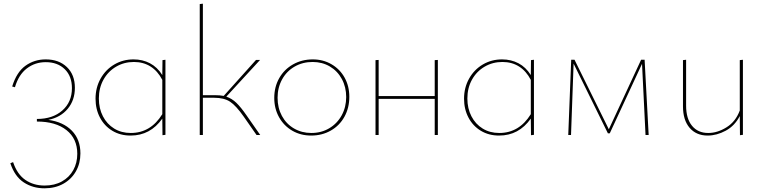

<svg xmlns="http://www.w3.org/2000/svg" viewBox="-20 -732 4141 1041"><path d="M416 100Q416 154 391.5 197Q367 240 323 264.5Q279 289 221 289Q158 289 109 257Q60 225 36 153L51 147Q73 213 117.5 243.5Q162 274 222 274Q276 274 316 251.5Q356 229 377.5 190Q399 151 399 102Q399 20 340.5 -26.5Q282 -73 180 -73V-87Q266 -87 318 -133Q370 -179 370 -254Q370 -319 331 -357Q292 -395 228 -395Q170 -395 125.5 -361Q81 -327 61 -259L46 -263Q70 -341 118 -375.5Q166 -410 228 -410Q299 -410 342.5 -368.5Q386 -327 386 -256Q386 -189 347.5 -142.5Q309 -96 242 -82Q323 -71 369.5 -23.5Q416 24 416 100Z M877 -408V-1L861 1L860 -89Q795 3 688 3Q632 3 589 -23Q546 -49 522 -94.5Q498 -140 498 -197Q498 -257 525.5 -306Q553 -355 600 -382.5Q647 -410 704 -410Q753 -410 793 -389Q833 -368 860 -325L861 -406ZM860 -113V-299Q835 -347 796 -371.5Q757 -396 706 -396Q653 -396 609.5 -370.5Q566 -345 541 -300Q516 -255 516 -198Q516 -144 538 -101.5Q560 -59 599 -35Q638 -11 689 -11Q797 -11 860 -113Z M1391 0H1371L1302 -99Q1260 -159 1227.5 -180.5Q1195 -202 1141 -202H1080V0H1063V-710L1080 -712V-216H1144Q1173 -216 1193 -212L1368 -407H1390L1207 -208Q1237 -198 1261.5 -174.5Q1286 -151 1317 -106Z M1467 -201Q1467 -261 1494 -308.5Q1521 -356 1569 -383Q1617 -410 1676 -410Q1732 -410 1777.5 -383.5Q1823 -357 1848.5 -311Q1874 -265 1874 -207Q1874 -147 1847.5 -99Q1821 -51 1773.5 -24Q1726 3 1667 3Q1610 3 1564.5 -23.5Q1519 -50 1493 -96.5Q1467 -143 1467 -201ZM1857 -206Q1857 -260 1833.5 -303.5Q1810 -347 1768.5 -371.5Q1727 -396 1675 -396Q1621 -396 1577.5 -371Q1534 -346 1509.5 -301.5Q1485 -257 1485 -202Q1485 -147 1508.5 -103.5Q1532 -60 1574 -35.5Q1616 -11 1668 -11Q1722 -11 1765 -36.5Q1808 -62 1832.5 -106.5Q1857 -151 1857 -206Z M2354 -407V0H2337V-196H2033V0H2016V-406L2033 -407V-211H2337V-406Z M2875 -408V-1L2859 1L2858 -89Q2793 3 2686 3Q2630 3 2587 -23Q2544 -49 2520 -94.5Q2496 -140 2496 -197Q2496 -257 2523.5 -306Q2551 -355 2598 -382.5Q2645 -410 2702 -410Q2751 -410 2791 -389Q2831 -368 2858 -325L2859 -406ZM2858 -113V-299Q2833 -347 2794 -371.5Q2755 -396 2704 -396Q2651 -396 2607.5 -370.5Q2564 -345 2539 -300Q2514 -255 2514 -198Q2514 -144 2536 -101.5Q2558 -59 2597 -35Q2636 -11 2687 -11Q2795 -11 2858 -113Z M3480 0 3461 -386 3286 -9H3276L3090 -387L3076 0H3061L3077 -408H3095L3281 -31L3456 -408H3475L3497 0Z M4008 -408V-1L3992 1L3991 -103Q3964 -50 3915 -23.5Q3866 3 3817 3Q3755 3 3719 -39Q3683 -81 3683 -156V-406L3700 -408V-159Q3700 -89 3732 -50Q3764 -11 3820 -11Q3870 -11 3919.5 -42Q3969 -73 3991 -133V-406Z"/></svg>

Font: Ysabeau Infant Thin
Style: Regular
Weight: 200
Designer: Christian Thalmann (Catharsis Fonts)
Version: Version 0.003